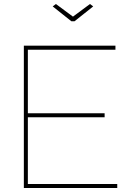

<svg xmlns="http://www.w3.org/2000/svg" viewBox="-20 -938 657 958"><path d="M565 -20V0H99V-710H556V-690H119V-373H502V-353H119V-20ZM259 -918 344 -855 429 -918 445 -906 352 -832H336L243 -906Z"/></svg>

Font: Raleway Thin
Style: Regular
Weight: 100
Designer: Matt McInerney, Pablo Impallari, Rodrigo Fuenzalida
Foundry: Matt McInerney, Pablo Impallari, Rodrigo Fuenzalida
Version: Version 4.026